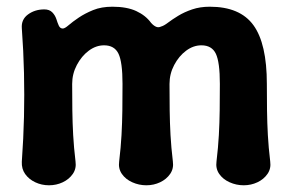

<svg xmlns="http://www.w3.org/2000/svg" viewBox="-20 -536 870 572"><path d="M126 16Q104 16 85 7Q66 -2 55 -17.5Q44 -33 45 -54Q50 -124 51.5 -188.5Q53 -253 51.5 -318.5Q50 -384 45 -452Q43 -478 63.5 -493Q84 -508 112 -508Q127 -508 135.5 -499.5Q144 -491 148 -479Q151 -469 155 -460Q159 -451 167 -451Q173 -451 184.5 -461Q196 -471 214.5 -483.5Q233 -496 257.5 -506Q282 -516 315 -516Q358 -516 386 -503Q414 -490 430 -468Q437 -460 444.5 -456.5Q452 -453 460 -457Q468 -459 480.5 -468.5Q493 -478 511 -489Q529 -500 552.5 -508Q576 -516 605 -516Q695 -516 735 -461Q775 -406 775 -286Q775 -244 775.5 -207Q776 -170 778 -133.5Q780 -97 785 -55Q788 -34 777 -18Q766 -2 747 7Q728 16 706 16Q684 16 664 7Q644 -2 633 -18Q622 -34 625 -55Q630 -97 632 -133.5Q634 -170 634.5 -207Q635 -244 635 -286Q635 -351 623 -376Q611 -401 580 -401Q556 -401 534.5 -385Q513 -369 499 -342.5Q485 -316 485 -286Q485 -244 485.5 -207Q486 -170 488 -133.5Q490 -97 495 -55Q498 -34 487 -18Q476 -2 457 7Q438 16 416 16Q394 16 374 7Q354 -2 343 -18Q332 -34 335 -55Q340 -97 342 -133.5Q344 -170 344.5 -207Q345 -244 345 -286Q345 -351 333 -376Q321 -401 290 -401Q266 -401 244.5 -385Q223 -369 209 -342.5Q195 -316 195 -286Q195 -244 195.5 -207Q196 -170 198 -133.5Q200 -97 205 -55Q208 -34 197 -18Q186 -2 167 7Q148 16 126 16Z"/></svg>

Font: Winky Sans SemiBold
Style: Regular
Weight: 600
Designer: Simon Atzbach
Foundry: typofactur
Version: Version 1.205